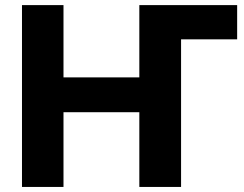

<svg xmlns="http://www.w3.org/2000/svg" viewBox="-20 -739 965 759"><path d="M231 0V-295.4H530.8V0H695.8V-583.5H917.5V-718.8H530.8V-433.1H231V-718.8H66.9V0Z"/></svg>

Font: Winston ExtraBold
Style: Regular
Weight: 800
Designer: Vernon Adams, Kim Jin-seong, David Berlow, Cristiano Sobral
Foundry: The Winston Project Authors
Version: Version 3.004